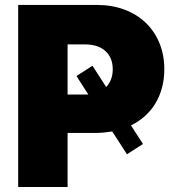

<svg xmlns="http://www.w3.org/2000/svg" viewBox="-20 -747 719 767"><path d="M52.6 -727.3H366.5Q426.8 -727.3 476.6 -708.8Q526.3 -690.3 561.8 -656.4Q597.3 -622.5 616.8 -575.1Q636.4 -527.7 636.4 -470.2Q636.4 -430.8 627.1 -396.5Q617.9 -362.2 600.7 -333.8Q583.5 -305.4 558.8 -283.2Q534.1 -261 503.2 -246.1L551.1 -171.9L487.2 -130.7L428.3 -221.9Q411.2 -219.1 394.4 -217.5Q377.5 -215.9 359.4 -215.9H250V0H52.6ZM250 -369.3H319.6Q323.2 -369.3 326.3 -369.3Q329.5 -369.3 332.7 -369.7L285.5 -443.2L349.4 -484.4L404.1 -399.5Q430.4 -426.8 430.4 -470.2Q430.4 -493.6 422.8 -512.1Q415.1 -530.5 400.9 -543.3Q386.7 -556.1 366.1 -562.9Q345.5 -569.6 319.6 -569.6H250Z"/></svg>

Font: Inter P Black
Style: Regular
Weight: 900
Designer: Rasmus Andersson
Foundry: rsms
Version: Version 3.018;git-588b23468